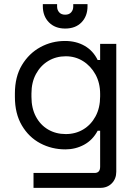

<svg xmlns="http://www.w3.org/2000/svg" viewBox="-20 -708 652 928"><path d="M142 200V128H437Q464 128 464 98V-76H452Q428 -31 386.5 -8.5Q345 14 296 14Q230 14 174.5 -15.5Q119 -45 85.5 -102Q52 -159 52 -240V-256Q52 -337 86 -393.5Q120 -450 175 -480Q230 -510 294 -510Q348 -510 389 -486.5Q430 -463 452 -418H464V-496H542V122Q542 156 520.5 178Q499 200 465 200ZM298 -60Q345 -60 382.5 -82.5Q420 -105 442 -146Q464 -187 464 -242V-254Q464 -307 441.5 -348Q419 -389 381.5 -412.5Q344 -436 298 -436Q251 -436 213.5 -413.5Q176 -391 154 -350.5Q132 -310 132 -256V-240Q132 -185 153.5 -144.5Q175 -104 212.5 -82Q250 -60 298 -60ZM295 -570Q246 -570 216.5 -600Q187 -630 187 -678V-688H256V-676Q256 -660 266 -648.5Q276 -637 295 -637Q314 -637 324 -648.5Q334 -660 334 -676V-688H403V-678Q403 -630 374 -600Q345 -570 295 -570Z"/></svg>

Font: Space Mono
Style: Regular
Weight: 400
Monospace: yes
Designer: Colophon Foundry + Benjamin Critton
Foundry: Colophon Foundry & Benjamin Critton
Version: Version 1.003; ttfautohint (v1.8.4.7-5d5b)